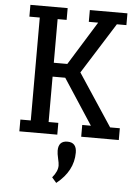

<svg xmlns="http://www.w3.org/2000/svg" viewBox="-64 -779 789 1104"><g transform="rotate(5 330.0 -226.5)"><path d="M423 0H640V-68H584L386 -368L571 -662H626V-730H409V-662H463L307 -410H229V-662H281V-730H66V-662H126V-68H66V0H285V-68H229V-330H302L473 -68H423ZM295 91Q295 109 301.5 136Q308 163 308 177Q308 210 277 247L303 277Q400 200 400 94Q400 35 347 35Q295 35 295 91Z"/></g></svg>

Font: Glegoo
Style: Bold
Weight: 700
Version: Version 2.0.1; ttfautohint (v0.9) -r 48 -G 60